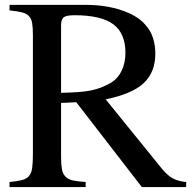

<svg xmlns="http://www.w3.org/2000/svg" viewBox="-20 -758 783 778"><path d="M734.4 0H554.7L289.1 -343.8L227.5 -340.8V-120.1Q227.5 -90.8 231 -72.3Q234.4 -53.7 245.1 -42.5Q255.9 -31.2 275.4 -26.9Q294.9 -22.5 327.1 -20.5V0H18.6V-20.5Q49.8 -23.4 68.8 -28.3Q87.9 -33.2 97.7 -44.9Q107.4 -56.6 110.4 -77.6Q113.3 -98.6 113.3 -133.8V-616.2Q113.3 -645.5 110.4 -663.6Q107.4 -681.6 97.7 -692.4Q87.9 -703.1 68.8 -708Q49.8 -712.9 18.6 -715.8V-738.3H326.2Q408.2 -738.3 473.1 -716.3Q538.1 -694.3 569.3 -657.2Q589.8 -634.8 599.6 -605Q609.4 -575.2 609.4 -541Q609.4 -464.8 562 -420.9Q514.6 -377 408.2 -355.5L637.7 -72.3Q661.1 -44.9 682.1 -34.2Q703.1 -23.4 734.4 -20.5ZM227.5 -381.8Q266.6 -382.8 295.4 -384.8Q324.2 -386.7 346.2 -391.1Q368.2 -395.5 386.7 -402.3Q405.3 -409.2 424.8 -419.9Q455.1 -436.5 471.7 -469.2Q488.3 -502 488.3 -543.9Q488.3 -623 439 -659.7Q389.6 -696.3 282.2 -696.3Q249 -696.3 238.3 -688Q227.5 -679.7 227.5 -656.2Z"/></svg>

Font: Jomolhari
Style: Regular
Weight: 400
Designer: Christopher J. Fynn
Foundry: Christopher  J.  Fynn (Karma Drubgy¸ Tenzin).
Version: Version 1.000